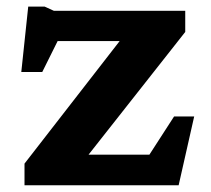

<svg xmlns="http://www.w3.org/2000/svg" viewBox="-20 -548 624 568"><path d="M52.5 0V-64L334 -426.5H150.5L105 -335H43L63.5 -528.5H112L139.5 -516H528V-453.5L242 -90.5H422L495 -203.5H554.5L508.5 0Z"/></svg>

Font: Newsreader Caption SemiBold
Style: Regular
Weight: 600
Designer: Hugues Gentile
Foundry: Production Type
Version: Version 1.001